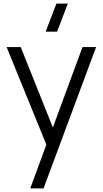

<svg xmlns="http://www.w3.org/2000/svg" viewBox="-20 -800 568 1060"><path d="M295 -625H232L291.5 -780H354.5ZM147 240 251.5 -43.5 253 40.5 16.5 -540H94.5L288.5 -54.5H256.5L435.5 -540H510.5L220.5 240Z"/></svg>

Font: Manrope ExtraLight
Style: Regular
Weight: 400
Version: Version 4.504